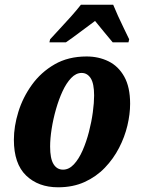

<svg xmlns="http://www.w3.org/2000/svg" viewBox="-20 -786 598 816"><path d="M227 10Q143 10 91 -40Q39 -90 39 -192Q39 -249 58 -310.5Q77 -372 115.5 -425.5Q154 -479 212 -512.5Q270 -546 348 -546Q399 -546 441 -525.5Q483 -505 508 -460.5Q533 -416 533 -345Q533 -301 521.5 -252.5Q510 -204 486 -157.5Q462 -111 425.5 -73Q389 -35 339.5 -12.5Q290 10 227 10ZM248 -65Q273 -65 294 -87.5Q315 -110 331 -146.5Q347 -183 358 -225.5Q369 -268 374.5 -309Q380 -350 380 -380Q380 -431 365.5 -453.5Q351 -476 327 -476Q303 -476 282.5 -454.5Q262 -433 246 -398.5Q230 -364 218 -322Q206 -280 199.5 -238.5Q193 -197 193 -163Q193 -112 207.5 -88.5Q222 -65 248 -65ZM193 -619Q210 -638 234 -663.5Q258 -689 282 -716Q306 -743 324 -766H461Q469 -746 481.5 -718.5Q494 -691 507 -664.5Q520 -638 529 -619L526 -606H459Q445 -623 422 -650.5Q399 -678 384 -697Q351 -673 319.5 -649Q288 -625 260 -606H190Z"/></svg>

Font: Noto Serif Condensed ExtraBold
Style: Italic
Weight: 800
Width: 3
Italic angle: -12°
Designer: Monotype Design Team
Foundry: Monotype Imaging Inc.
Version: Version 2.014; ttfautohint (v1.8.4.7-5d5b)